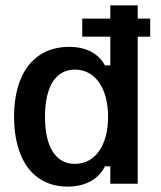

<svg xmlns="http://www.w3.org/2000/svg" viewBox="-20 -687 602 718"><path d="M233.3 10.8C308.3 10.8 352.5 -24.2 372.5 -65H392.5V0H495V-550H541.7V-617.5H495V-666.7H392.5V-617.5H287.5V-550H392.5V-442.5H372.5C349.2 -484.2 306.7 -511.7 238.3 -511.7C104.2 -511.7 32.5 -407.5 32.5 -250.8C32.5 -95 100.8 10.8 233.3 10.8ZM260 -74.2C189.2 -74.2 148.3 -135.8 148.3 -250C148.3 -365 189.2 -426.7 260 -426.7C335.8 -426.7 384.2 -357.5 384.2 -250C384.2 -143.3 335.8 -74.2 260 -74.2Z"/></svg>

Font: Familjen Grotesk Medium
Style: Regular
Weight: 500
Designer: Anders Wikstroem, Jonas Baeckman, Matilda Gysing, Kristian Moeller
Foundry: Familjen STHLM AB
Version: Version 2.000